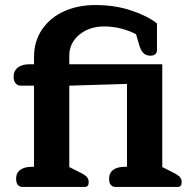

<svg xmlns="http://www.w3.org/2000/svg" viewBox="-20 -742 750 762"><path d="M44 -33Q44 -56 60.5 -68Q77 -80 106 -80H115V-402H63Q50 -402 42 -411.5Q34 -421 34 -437Q34 -461 51 -474Q68 -487 96 -487H115V-515Q115 -579 147.5 -626Q180 -673 235 -697.5Q290 -722 358 -722Q436 -722 500.5 -700.5Q565 -679 603 -649V-543Q603 -533 596.5 -527Q590 -521 577 -521Q559 -521 548.5 -532Q538 -543 532 -565L520 -606Q499 -618 465 -627.5Q431 -637 393 -637Q334 -637 294.5 -604Q255 -571 255 -521V-487H624V-79L660 -61Q683 -50 692 -41.5Q701 -33 701 -19Q701 -9 697 -4.5Q693 0 683 0H440Q413 0 413 -33Q413 -56 429.5 -68Q446 -80 475 -80H484V-409L255 -402V-79L291 -61Q314 -50 323 -41.5Q332 -33 332 -19Q332 -9 328 -4.5Q324 0 314 0H71Q44 0 44 -33Z"/></svg>

Font: Maitree
Style: Bold
Weight: 700
Designer: CadsonDemak Team
Foundry: CadsonDemak
Version: Version 1.002